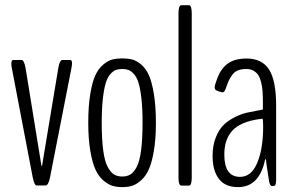

<svg xmlns="http://www.w3.org/2000/svg" viewBox="-20 -726 1143 751"><path d="M123.5 -0.5Q114.3 -0.5 107.9 -32.7L26.4 -459Q24.4 -467.3 24.4 -476.1Q24.4 -491.2 31.2 -491.2H64.5Q74.2 -491.2 80.1 -459.5L141.6 -80.6Q142.6 -76.2 143.6 -76.2Q144.5 -76.2 145 -80.6L208 -459.5Q212.9 -491.2 224.1 -491.2H255.4Q261.7 -491.2 261.7 -478Q261.7 -472.2 259.3 -459L175.8 -32.7Q169.4 -0.5 158.2 -0.5Z M537.6 -246.1Q537.6 -300.8 533.2 -340.1Q528.8 -379.4 522 -401.6Q515.1 -423.8 503.9 -436.3Q492.7 -448.7 482.4 -452.4Q472.2 -456.1 458 -456.1Q443.8 -456.1 433.3 -452.4Q422.9 -448.7 411.6 -436Q400.4 -423.3 393.6 -401.1Q386.7 -378.9 382.3 -339.8Q377.9 -300.8 377.9 -246.1Q377.9 -180.7 383.8 -137.5Q389.6 -94.2 401.4 -72.8Q413.1 -51.3 426.3 -43.5Q439.5 -35.6 458 -35.6Q476.6 -35.6 489.5 -43.2Q502.4 -50.8 514.2 -72Q525.9 -93.3 531.7 -136.7Q537.6 -180.2 537.6 -246.1ZM458.5 5.9Q437.5 5.9 420.7 1Q403.8 -3.9 385 -19.5Q366.2 -35.2 353.8 -61.8Q341.3 -88.4 333.3 -135.5Q325.2 -182.6 325.2 -246.1Q325.2 -310.5 333 -357.9Q340.8 -405.3 353 -431.6Q365.2 -458 383.8 -473.4Q402.3 -488.8 419.4 -493.2Q436.5 -497.6 458.5 -497.6Q480.5 -497.6 497.3 -493.2Q514.2 -488.8 532.5 -473.4Q550.8 -458 562.5 -431.6Q574.2 -405.3 582 -357.9Q589.8 -310.5 589.8 -246.1Q589.8 -182.6 581.8 -135.5Q573.7 -88.4 561.5 -62Q549.3 -35.6 531 -19.8Q512.7 -3.9 495.8 1Q479 5.9 458.5 5.9Z M689.5 0Q678.2 0 678.2 -30.8V-673.8Q678.2 -705.6 689.5 -705.6H718.8Q730 -705.6 730 -673.8V-30.8Q730 0 718.8 0Z M911.1 5.9Q860.8 5.9 836.2 -26.4Q811.5 -58.6 811.5 -116.2Q811.5 -157.7 824.5 -189.5Q837.4 -221.2 856.2 -238.8Q875 -256.3 900.1 -268.6Q925.3 -280.8 945.3 -285.2Q965.3 -289.6 984.9 -293Q1004.4 -296.4 1008.3 -297.9V-326.2Q1008.3 -350.1 1007.1 -367.7Q1005.9 -385.3 1001.7 -402.8Q997.6 -420.4 990.7 -431.4Q983.9 -442.4 971.9 -449.2Q960 -456.1 943.4 -456.1Q924.3 -456.1 911.1 -450.9Q897.9 -445.8 888.9 -433.8Q879.9 -421.9 874.8 -410.6Q869.6 -399.4 862.8 -378.9Q856.9 -362.3 848.1 -365.2Q822.8 -370.6 820.8 -378.4Q817.9 -384.3 823.2 -400.4Q830.1 -422.9 838.6 -439.2Q847.2 -455.6 861.1 -469.2Q875 -482.9 895.8 -490Q916.5 -497.1 944.3 -497.1Q1004.9 -497.1 1032.5 -453.9Q1060.1 -410.6 1060.1 -312.5V-22.9Q1060.1 1.5 1050.8 1.5H1043.9Q1035.6 1.5 1032.2 -18.6Q1031.7 -22.9 1026.4 -56.6Q1021 -90.3 1020.5 -100.6Q1020.5 -101.6 1020 -102.5Q1017.6 -105.5 1016.6 -100.6Q994.1 5.9 911.1 5.9ZM918.9 -34.2Q963.4 -34.2 986.3 -89.4Q1009.3 -144.5 1009.3 -231Q1009.3 -261.7 1006.3 -261.7Q1005.9 -261.7 991.9 -259.8Q978 -257.8 977.1 -257.3Q941.9 -250.5 918 -237.3Q894 -224.1 881.1 -205.6Q868.2 -187 862.8 -166.7Q857.4 -146.5 857.4 -121.1Q857.4 -34.2 918.9 -34.2Z"/></svg>

Font: BenchNine Light
Style: Regular
Weight: 300
Version: Version 1 ; ttfautohint (v0.92.18-e454-dirty) -l 8 -r 50 -G 